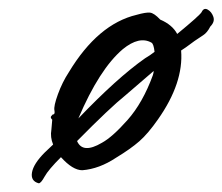

<svg xmlns="http://www.w3.org/2000/svg" viewBox="-20 -406 511 441"><path d="M313 -272Q325 -279 335 -287Q333 -305 328 -308Q300 -324 262 -293Q208 -247 160 -134Q249 -227 313 -272ZM331 -233Q333 -239 333 -243L268 -187Q233 -159 157 -82Q170 -52 214 -78Q238 -91 273 -130.5Q308 -170 331 -233ZM138 -240Q205 -351 294 -372Q315 -378 324.5 -377Q334 -376 348 -361Q376 -349 387 -328Q438 -370 443 -378Q448 -389 457 -384Q466 -379 470 -367.5Q474 -356 463 -345Q456 -331 446.5 -325Q437 -319 427 -312Q403 -294 396 -290Q402 -216 343 -132Q320 -99 300 -81.5Q280 -64 247 -44Q208 -18 169 -15Q147 -15 120 -45Q91 -16 82.5 -0.5Q74 15 69 15Q50 10 53.5 -10Q57 -30 83 -56L102 -74Q95 -91 98 -108L100 -131Q95 -136 97.5 -139Q100 -142 101 -143Q107 -143 105 -152.5Q103 -162 113 -189.5Q123 -217 138 -240Z"/></svg>

Font: Caveat
Style: Regular
Weight: 400
Designer: Pablo Impallari
Foundry: Creative Lab NY
Version: Version 1.096; ttfautohint (v1.3)